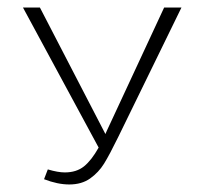

<svg xmlns="http://www.w3.org/2000/svg" viewBox="-20 -482 522 510"><path d="M462 -462 294 -118Q271 -71 256.5 -47.5Q242 -24 219.5 -8Q197 8 164 8Q133 8 97 -6L107 -32Q134 -24 152 -24Q183 -24 203 -40Q223 -56 242 -90L41 -462H86L260 -126L263 -133L416 -462Z"/></svg>

Font: Ysabeau SC Light
Style: Regular
Weight: 300
Designer: Christian Thalmann (Catharsis Fonts)
Version: Version 0.003